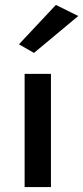

<svg xmlns="http://www.w3.org/2000/svg" viewBox="-20 -760 338 780"><path d="M298 -695 207 -740 57 -580 118 -545ZM80 -460V0H187V-460Z"/></svg>

Font: Jost Medium
Style: Regular
Weight: 500
Version: Version 3.710